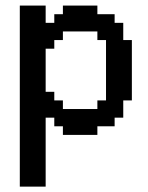

<svg xmlns="http://www.w3.org/2000/svg" viewBox="-20 -489 538 696"><path d="M333 -93.8V-125H364.3V-343.8H333V-375H208V-343.8H176.8V-312.5H145.5V-156.2H176.8V-125H208V-93.8ZM51.8 187.5V-468.8H145.5V-406.2H176.8V-437.5H208V-468.8H333V-437.5H395.5V-406.2H426.8V-343.8H458V-125H426.8V-62.5H395.5V-31.2H333V0H208V-31.2H176.8V-62.5H145.5V187.5Z"/></svg>

Font: Terminal Grotesque
Style: Regular
Weight: 400
Designer: Raphaël Bastide
Foundry: http://raphaelbastide.com
Version: Version 1.0